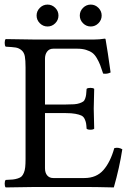

<svg xmlns="http://www.w3.org/2000/svg" viewBox="-20 -818 589 840"><path d="M343.3 -716.3Q329.1 -730.5 329.1 -750Q329.1 -769.5 343.3 -783.7Q357.4 -797.9 377 -797.9Q396.5 -797.9 410.6 -783.7Q424.8 -769.5 424.8 -750Q424.8 -730.5 410.6 -716.3Q396.5 -702.1 377 -702.1Q357.4 -702.1 343.3 -716.3ZM154.3 -716.3Q140.1 -730.5 140.1 -750Q140.1 -769.5 154.3 -783.7Q168.5 -797.9 188 -797.9Q207.5 -797.9 221.7 -783.7Q235.8 -769.5 235.8 -750Q235.8 -730.5 221.7 -716.3Q207.5 -702.1 188 -702.1Q168.5 -702.1 154.3 -716.3ZM268.1 -360.8Q290 -360.8 304.2 -361.8Q318.4 -362.8 328.6 -366.5Q338.9 -370.1 344.2 -374Q349.6 -377.9 352.8 -387.2Q356 -396.5 356.9 -404.8Q357.9 -413.1 358.9 -429.2Q363.3 -433.6 375.5 -433.6Q387.7 -433.6 392.1 -429.2Q390.1 -369.6 390.1 -342.8Q390.1 -325.2 392.1 -254.9Q387.7 -250.5 375.5 -250.5Q363.3 -250.5 358.9 -254.9Q357.9 -271.5 356.4 -279.5Q355 -287.6 350.1 -297.9Q345.2 -308.1 335.9 -312.5Q326.7 -316.9 309.8 -320.1Q293 -323.2 268.1 -323.2H176.8V-82Q176.8 -62 186.5 -50.5Q196.3 -39.1 212.9 -39.1H349.1Q401.9 -39.1 432.4 -74Q462.9 -108.9 480 -169.9Q498 -174.8 515.1 -165Q502.9 -85.4 478 2Q397.9 0 350.1 0H134.8Q53.7 1 4.9 2Q0.5 -2.4 0.5 -14.4Q0.5 -26.4 4.9 -30.8Q24.9 -31.7 35.9 -32.7Q46.9 -33.7 58.1 -37.4Q69.3 -41 74.7 -46.4Q80.1 -51.8 84.5 -62.3Q88.9 -72.8 90.3 -86.7Q91.8 -100.6 91.8 -122.1V-522.9Q91.8 -554.7 88.6 -571.8Q85.4 -588.9 74 -598.4Q62.5 -607.9 48.6 -610.1Q34.7 -612.3 4.9 -613.8Q0.5 -618.2 0.5 -630.4Q0.5 -642.6 4.9 -647L133.8 -645H389.2Q415 -645 438 -648.9Q441.9 -648.9 441.9 -646Q443.4 -639.2 451.9 -584.2Q460.4 -529.3 463.9 -501Q448.7 -493.2 431.2 -496.1Q423.3 -520.5 418 -534.2Q412.6 -547.9 403.6 -563.5Q394.5 -579.1 383.8 -586.9Q373 -594.7 356.4 -599.9Q339.8 -605 317.9 -605H212.9Q195.8 -605 186.3 -592.5Q176.8 -580.1 176.8 -561V-360.8Z"/></svg>

Font: Linux Libertine G
Style: Regular
Weight: 400
Designer: Philipp H. Poll
Foundry: Philipp H. Poll
Version: Version 4.7.5